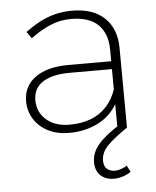

<svg xmlns="http://www.w3.org/2000/svg" viewBox="-53 -566 672 825"><g transform="rotate(-5 283.5 -153.5)"><path d="M256 -256Q180 -256 139 -229.5Q98 -203 98 -152Q98 -100 135.5 -67Q173 -34 236 -34Q286 -34 325.5 -48.5Q365 -63 394 -93.5Q423 -124 439 -171L458 -143Q427 -68 367.5 -33.5Q308 1 230 1Q179 1 140 -19Q101 -39 79.5 -73.5Q58 -108 58 -151Q58 -216 110 -253Q162 -290 252 -290H449V-256ZM437 -343Q436 -410 397.5 -448Q359 -486 281 -486Q233 -486 190 -467.5Q147 -449 106 -418L86 -447Q117 -470 148 -486.5Q179 -503 213.5 -512Q248 -521 287 -521Q379 -521 428 -474Q477 -427 478 -346L480 0H439ZM457 -20 480 0Q422 39 393.5 68.5Q365 98 365 132Q365 157 378.5 168.5Q392 180 412 180Q424 180 438 175.5Q452 171 465 163L479 191Q460 203 441.5 208.5Q423 214 405 214Q370 214 348 193.5Q326 173 326 136Q326 93 358.5 56.5Q391 20 457 -20Z"/></g></svg>

Font: Alexandria ExtraLight
Style: Regular
Weight: 250
Designer: Mohamed Gaber
Foundry: Kief Type Foundry
Version: Version 5.100